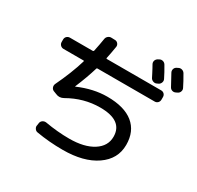

<svg xmlns="http://www.w3.org/2000/svg" viewBox="-185 -1060 1370 1332"><g transform="rotate(30 500.0 -394.0)"><path d="M737.3 -824.2Q750 -831.1 764.2 -827.1Q778.3 -823.2 786.1 -809.6Q813.5 -763.7 833 -723.6Q839.8 -710.9 835 -696.8Q830.1 -682.6 817.4 -675.8L806.6 -670.9Q793.9 -664.1 779.3 -668.9Q764.6 -673.8 757.8 -686.5Q752.9 -695.3 744.1 -713.4Q735.4 -731.4 727.5 -745.1Q719.7 -758.8 712.9 -771.5Q706.1 -784.2 710 -797.4Q713.9 -810.5 726.6 -818.4ZM929.7 -825.2Q959 -775.4 978.5 -735.4Q985.4 -722.7 980.5 -708.5Q975.6 -694.3 962.9 -688.5L951.2 -682.6Q937.5 -675.8 923.8 -680.2Q910.2 -684.6 903.3 -698.2Q895.5 -713.9 855.5 -786.1Q848.6 -798.8 852.5 -812.5Q856.4 -826.2 869.1 -833L880.9 -838.9Q893.6 -845.7 907.7 -841.8Q921.9 -837.9 929.7 -825.2ZM125 -554.7Q110.4 -554.7 100.1 -564.9Q89.8 -575.2 89.8 -589.8V-610.4Q89.8 -625 100.1 -634.8Q110.4 -644.5 125 -644.5H308.6Q312.5 -644.5 315.4 -650.4Q328.1 -710 335 -754.9Q336.9 -769.5 348.6 -779.3Q360.4 -789.1 375 -788.1L405.3 -787.1Q418.9 -786.1 427.7 -774.9Q436.5 -763.7 434.6 -750Q424.8 -689.5 416 -650.4Q414.1 -645.5 419.9 -644.5H855.5Q870.1 -644.5 879.9 -634.8Q889.6 -625 889.6 -610.4V-589.8Q889.6 -575.2 879.9 -564.9Q870.1 -554.7 855.5 -554.7H397.5Q392.6 -554.7 390.6 -550.8Q365.2 -465.8 325.2 -371.1V-369.1H327.1Q444.3 -419.9 554.7 -419.9Q691.4 -419.9 763.2 -361.8Q835 -303.7 835 -195.3Q835 -82 735.8 -13.7Q636.7 54.7 469.7 54.7Q360.4 54.7 258.8 37.1Q245.1 35.2 236.3 22Q227.5 8.8 231.4 -4.9L234.4 -25.4Q237.3 -39.1 249.5 -46.9Q261.7 -54.7 276.4 -52.7Q376 -35.2 469.7 -35.2Q589.8 -35.2 660.2 -80.1Q730.5 -125 730.5 -200.2Q730.5 -330.1 549.8 -330.1Q418.9 -330.1 299.8 -261.7Q268.6 -244.1 238.3 -257.8L212.9 -267.6Q200.2 -273.4 195.3 -287.1Q190.4 -300.8 196.3 -314.5Q255.9 -438.5 289.1 -548.8Q291 -554.7 286.1 -554.7Z"/></g></svg>

Font: Rounded-L Mgen+ 1m medium
Style: Regular
Weight: 500
Designer: [Source Han Sans]
Ryoko NISHIZUKA  (kana & ideographs); Paul D. Hunt (Latin, Greek & Cyrillic); Wenlong ZHANG  (bopomofo
Version: Version 1.059.20150602